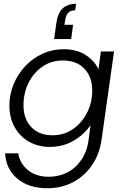

<svg xmlns="http://www.w3.org/2000/svg" viewBox="-20 -770 660 1022"><path d="M232 232Q134 232 73 181.5Q12 131 7 46H77Q86 101 129.5 136Q173 171 240 171Q292 171 337 148.5Q382 126 413 81Q444 36 452 -29L462 -104Q443 -75 411.5 -48.5Q380 -22 338.5 -5Q297 12 245 12Q183 12 134 -16Q85 -44 57.5 -94Q30 -144 30 -208Q30 -268 52.5 -322Q75 -376 114.5 -418Q154 -460 206.5 -484Q259 -508 320 -508Q389 -508 437 -476.5Q485 -445 504 -401L517 -496H587L521 -29Q510 51 469.5 109.5Q429 168 368 200Q307 232 232 232ZM259 -50Q321 -50 368.5 -83Q416 -116 443.5 -170Q471 -224 471 -288Q471 -360 429.5 -404Q388 -448 315 -448Q252 -448 204.5 -414.5Q157 -381 131 -327Q105 -273 105 -210Q105 -137 146.5 -93.5Q188 -50 259 -50ZM385 -750 380 -715Q355 -715 343 -702Q331 -689 327 -663L323 -638H369L359 -562H268L280 -648Q288 -703 315 -726.5Q342 -750 385 -750Z"/></svg>

Font: Host Grotesk Light
Style: Italic
Weight: 300
Italic angle: -8°
Designer: Doğukan Karapınar based on Poppins by Indian Type Foundry, Jonny Pinhorn
Foundry: Element Type
Version: Version 1.001; ttfautohint (v1.8.4.7-5d5b)